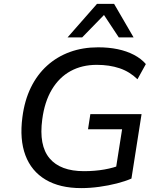

<svg xmlns="http://www.w3.org/2000/svg" viewBox="-20 -957 823 986"><path d="M397 9Q287 9 214 -34.5Q141 -78 110.5 -159.5Q80 -241 95 -355Q106 -441 138.5 -507.5Q171 -574 222 -620Q273 -666 339 -690Q405 -714 484 -714Q538 -714 584 -704.5Q630 -695 667.5 -675.5Q705 -656 729 -628L686 -550Q646 -589 594 -606.5Q542 -624 477 -624Q401 -624 342.5 -592Q284 -560 246.5 -497.5Q209 -435 197 -344Q179 -210 234.5 -144Q290 -78 411 -78Q467 -78 515.5 -86.5Q564 -95 603 -111L570 -58L607 -293H432L444 -371H707L655 -40Q623 -26 580 -15Q537 -4 489.5 2.5Q442 9 397 9ZM327 -765 478 -937H566L666 -765H590L514 -880L402 -765Z"/></svg>

Font: Nunito Sans 7pt Medium
Style: Italic
Weight: 500
Italic angle: -9°
Designer: Vernon Adams
Foundry: Vernon Adams
Version: Version 3.101;gftools[0.9.27]